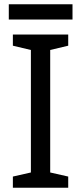

<svg xmlns="http://www.w3.org/2000/svg" viewBox="-20 -875 379 895"><path d="M298 0H40V-52L124 -71V-642L40 -662V-714H298V-662L214 -642V-71L298 -52ZM318 -855V-784H21V-855Z"/></svg>

Font: Noto Sans Grantha
Style: Regular
Weight: 400
Designer: Monotype Design Team
Foundry: Monotype Imaging Inc.
Version: Version 2.003; ttfautohint (v1.8.4.7-5d5b)